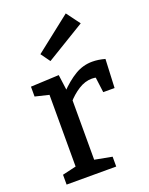

<svg xmlns="http://www.w3.org/2000/svg" viewBox="-151 -893 754 971"><g transform="rotate(-20 225.5 -407.5)"><path d="M35 0V-53L121 -73L109 -56V-471L122 -453L35 -474V-527L187 -534L200 -437L187 -441Q232 -488 275.5 -514Q319 -540 369 -540Q401 -540 437 -530L430 -376H369L356 -477L367 -456Q360 -458 352.5 -459Q345 -460 338 -460Q301 -460 265.5 -437.5Q230 -415 200 -380L209 -409V-56L196 -73L302 -53V0ZM172 -615 136 -665 327 -815 381 -742Z"/></g></svg>

Font: Bitter Thin Medium
Style: Regular
Weight: 500
Version: Version 3.021